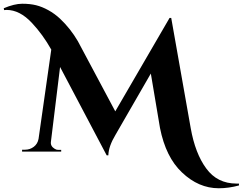

<svg xmlns="http://www.w3.org/2000/svg" viewBox="-116 -810 1297 1026"><path d="M-96 -766Q-39 -790 3 -790Q45 -790 77 -782Q109 -774 142.5 -755.5Q176 -737 205 -710Q261 -657 300 -590L500 -215L790 -714H799L903 -126Q927 10 986 90Q1045 171 1148 171Q1155 171 1161 171V181Q1106 196 1053 196Q945 196 856 111Q770 30 739 -126L690 -417L502 -91Q464 -28 463 20H454L205 -452L156 -52Q153 -29 176 -15Q185 -9 195 -9H211V0H2V-10H18Q44 -10 64.5 -25.5Q85 -41 90 -68L158 -545Q113 -625 55 -687Q-10 -757 -81 -757Q-88 -757 -94 -756Z"/></svg>

Font: Cinzel Decorative
Style: Bold
Weight: 700
Version: Version 1.002;PS 001.002;hotconv 1.0.56;makeotf.lib2.0.21325